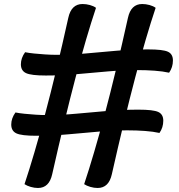

<svg xmlns="http://www.w3.org/2000/svg" viewBox="-20 -838 891 956"><path d="M169 98Q151 98 132.5 92.5Q114 87 102 79Q150 -65 204.5 -269.5Q259 -474 320 -749Q335 -818 391 -818Q409 -818 427.5 -813Q446 -808 458 -799Q410 -656 356 -451Q302 -246 240 29Q225 98 169 98ZM466 98Q448 98 429.5 92.5Q411 87 399 79Q447 -65 501.5 -269.5Q556 -474 617 -749Q632 -818 688 -818Q706 -818 724.5 -813Q743 -808 755 -799Q707 -656 653 -451Q599 -246 537 29Q522 98 466 98ZM160 -162Q87 -162 61.5 -174Q36 -186 36 -218Q36 -249 57 -278Q77 -274 102.5 -271.5Q128 -269 157 -267Q186 -265 217 -265Q287 -265 361.5 -272Q436 -279 513.5 -285.5Q591 -292 670 -292Q743 -292 768 -280.5Q793 -269 793 -237Q793 -203 774 -176Q743 -183 701.5 -186Q660 -189 615 -189Q545 -189 470 -182.5Q395 -176 317.5 -169Q240 -162 160 -162ZM208 -462Q135 -462 109.5 -474Q84 -486 84 -518Q84 -549 105 -578Q125 -574 150.5 -571.5Q176 -569 205 -567Q234 -565 265 -565Q335 -565 409.5 -572Q484 -579 561.5 -585.5Q639 -592 718 -592Q791 -592 816 -580.5Q841 -569 841 -537Q841 -503 822 -476Q791 -483 749.5 -486Q708 -489 663 -489Q593 -489 518 -482.5Q443 -476 365.5 -469Q288 -462 208 -462Z"/></svg>

Font: Lemonada Medium
Style: Regular
Weight: 500
Designer: Mohamed Gaber (Arabic), Eduardo Tunni (Latin)
Foundry: Kief Type Foundry
Version: Version 4.004; ttfautohint (v1.8.2)